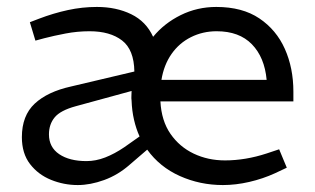

<svg xmlns="http://www.w3.org/2000/svg" viewBox="-20 -526 908 553"><path d="M204 7Q164 7 127 -8Q90 -23 66.5 -53.5Q43 -84 43 -131Q43 -193 80 -227.5Q117 -262 185 -277L367 -320Q366 -383 331.5 -409.5Q297 -436 238 -436Q203 -436 169 -429.5Q135 -423 108 -416L82 -409L66 -462L92 -472Q134 -488 175.5 -497Q217 -506 259 -506Q315 -506 358 -485Q401 -464 421 -420Q453 -459 500.5 -482.5Q548 -506 603 -506Q678 -506 727 -473Q776 -440 800.5 -385Q825 -330 825 -262V-234H442Q445 -178 471 -140.5Q497 -103 538 -83.5Q579 -64 628 -64Q687 -64 748 -84L784 -96L806 -43L772 -27Q737 -11 698 -2Q659 7 622 7Q556 7 498 -19Q440 -45 404 -95L354 -52Q320 -22 280 -7.5Q240 7 204 7ZM229 -62Q256 -62 283 -72.5Q310 -83 338 -102L382 -133Q372 -155 366 -181Q360 -207 359 -236Q358 -243 358.5 -250Q359 -257 359 -264L198 -220Q154 -208 137.5 -188Q121 -168 121 -139Q121 -102 150.5 -82Q180 -62 229 -62ZM445 -296H748Q742 -361 705.5 -398.5Q669 -436 604 -436Q564 -436 530 -419Q496 -402 474 -370.5Q452 -339 445 -296Z"/></svg>

Font: REM Light
Style: Regular
Weight: 300
Designer: Octavio Pardo
Foundry: Ashler Design
Version: Version 1.005;gftools[0.9.28]